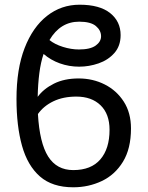

<svg xmlns="http://www.w3.org/2000/svg" viewBox="-20 -785 630 815"><path d="M165 -556Q153 -521 147 -474.5Q141 -428 140 -374Q165 -408 209 -430Q253 -452 314 -452Q374 -452 424.5 -426.5Q475 -401 505.5 -353.5Q536 -306 536 -240Q536 -154 502 -98.5Q468 -43 412 -16.5Q356 10 291 10Q202 10 149.5 -36Q97 -82 73.5 -166Q50 -250 50 -365Q50 -492 84.5 -581Q119 -670 179.5 -717.5Q240 -765 318 -765Q403 -765 447.5 -729.5Q492 -694 492 -636Q492 -590 465.5 -560Q439 -530 398.5 -516Q358 -502 316 -502Q273 -502 234 -516Q195 -530 165 -556ZM316 -693Q236 -693 190 -615Q212 -597 247 -586Q282 -575 315 -575Q363 -575 386 -591.5Q409 -608 409 -631Q409 -656 387 -674.5Q365 -693 316 -693ZM291 -63Q367 -63 406 -108.5Q445 -154 445 -234Q445 -301 407 -338Q369 -375 304 -375Q248 -375 206.5 -355Q165 -335 141 -301Q148 -178 184.5 -120.5Q221 -63 291 -63Z"/></svg>

Font: Apis
Style: Regular
Weight: 400
Designer: Monotype Design Team
Foundry: Monotype Imaging Inc.
Version: Version 2.000; build 0001